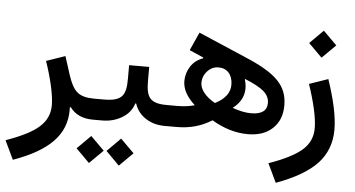

<svg xmlns="http://www.w3.org/2000/svg" viewBox="-160 -722 2018 1092"><g transform="rotate(5 849.5 -176.0)"><path d="M87.4 -309.6C122.1 -208 142.1 -117.2 142.1 -61C142.1 -11.7 123.5 29.3 85.9 63C48.3 96.7 -14.6 128.9 -103 159.7L-51.8 267.1C148.9 195.3 245.6 100.1 245.6 -43C245.6 -47.9 245.6 -52.7 245.1 -58.1L250 -60.1C279.3 -20 323.2 0 381.3 0H381.8V-119.6H381.3C288.6 -119.6 258.8 -149.4 227.5 -244.6L194.8 -346.7Z M380.9 247.6 458.5 170.4 380.9 93.3 303.7 170.4ZM551.3 247.6 628.9 170.4 551.3 93.3 474.6 170.4ZM560.1 -326.7V-250.5C560.1 -158.2 542 -119.6 435.1 -119.6H381.8C369.6 -119.6 363.8 -99.6 363.8 -60.1C363.8 -20 369.6 0 381.8 0H435.1C476.6 0 513.7 -9.8 547.4 -29.8C581.1 -49.8 603 -77.1 614.3 -112.8H619.1C630.9 -77.1 652.3 -49.8 683.6 -29.8C714.4 -9.8 750.5 0 792 0H819.8V-119.6H793.5C692.4 -119.6 674.8 -157.2 674.8 -250.5V-326.7Z M819.8 -119.6C807.6 -119.6 801.8 -102.5 801.8 -60.1C801.8 -17.1 807.6 0 819.8 0H860.8C937 0 1001 -18.6 1060.1 -55.7C1128.4 -15.1 1197.3 5.4 1266.6 5.4C1325.7 5.4 1373 -10.7 1407.7 -43.5C1442.4 -76.2 1459.5 -120.1 1459.5 -175.3C1459.5 -287.6 1395 -353.5 1214.8 -429.2L942.9 -545.9L896 -441.9L976.6 -406.7L975.6 -401.9C945.8 -391.6 922.4 -374 905.8 -348.1C889.2 -322.3 880.9 -294.4 880.9 -264.2C880.9 -219.2 904.8 -175.3 952.1 -132.3C923.3 -124 890.1 -119.6 853 -119.6ZM1064.9 -154.8C1009.8 -185.5 978.5 -226.1 978.5 -261.7C978.5 -288.6 987.3 -311 1005.4 -330.1C1022.9 -349.1 1043.9 -358.4 1068.4 -358.4C1117.7 -358.4 1149.4 -323.2 1149.4 -266.1C1149.4 -220.2 1121.1 -183.1 1064.9 -154.8ZM1168 -136.2C1210 -168 1231 -206.5 1231 -252.9C1231 -270 1228 -287.6 1222.7 -306.6C1274.4 -285.6 1311 -266.1 1333 -247.1C1354.5 -228 1365.2 -206.1 1365.2 -181.2C1365.2 -136.7 1335 -114.7 1274.4 -114.7C1241.7 -114.7 1206.5 -122.1 1168 -136.2Z M1588.4 -309.6C1604.5 -263.2 1617.7 -217.3 1627.9 -172.9C1638.2 -128.4 1643.1 -90.8 1643.1 -61C1643.1 -9.8 1623.5 32.2 1584 65.9C1544.4 99.1 1482.4 130.4 1397.9 159.7L1449.2 267.1C1555.2 228.5 1632.8 183.1 1682.1 130.9C1731 78.1 1755.4 13.7 1755.4 -62.5C1755.4 -140.6 1732.4 -238.8 1695.8 -346.7ZM1646.5 -464.4 1724.1 -541.5 1646.5 -618.7 1569.3 -541.5Z"/></g></svg>

Font: Estedad SemiBold
Style: Regular
Weight: 600
Designer: Amin Abedi
Version: Version 7.3